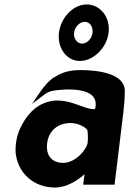

<svg xmlns="http://www.w3.org/2000/svg" viewBox="-20 -820 581 863"><path d="M313 -673C316 -699 338 -722 361 -722C383 -722 399 -700 396 -673C393 -646 371 -624 349 -624C326 -624 310 -647 313 -673ZM245 -673C237 -604 279 -546 339 -546C399 -546 460 -604 468 -673C477 -743 430 -800 370 -800C310 -800 254 -743 245 -673ZM230 -476C204 -464 176 -430 158 -403L124 -353L173 -390C190 -403 202 -410 223 -413C258 -418 432 -438 408 -333C408 -331 407 -328 391 -330C360 -334 305 -363 259 -367C237 -369 219 -369 198 -363C135 -346 97 -298 72 -246C56 -212 49 -176 50 -137C58 -41 133 23 227 23C281 23 331 -11 360 -37L354 10H495L535 -320C539 -354 541 -384 541 -415C537 -490 421 -505 341 -505C292 -505 258 -494 230 -476ZM264 -88C213 -88 185 -121 192 -176C199 -236 244 -267 297 -267C334 -267 366 -247 373 -235C375 -219 376 -198 374 -179C371 -151 322 -88 264 -88Z"/></svg>

Font: Bluebird
Style: SfBdNrwObl
Weight: 700
Designer: Jasper
Foundry: Cannot Into Space Fonts
Version: Version 0.98